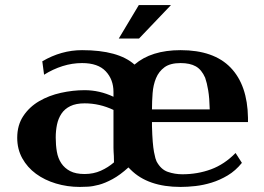

<svg xmlns="http://www.w3.org/2000/svg" viewBox="-20 -722 1044 758"><path d="M693 16Q564 16 496 -52L487 -61Q454 -31 424.5 -15Q395 1 370.5 7.5Q346 14 327 15Q308 16 295 16Q246 16 201 2.5Q156 -11 122 -36Q88 -61 68 -97Q48 -133 48 -178Q48 -228 72 -264Q96 -300 134.5 -322.5Q173 -345 220.5 -355.5Q268 -366 314 -366Q373 -366 428 -340V-359Q428 -408 397.5 -440.5Q367 -473 304 -473Q265 -473 227 -461Q189 -449 154 -427L147 -480Q222 -524 304 -524Q447 -524 511 -467Q577 -524 693 -524Q824 -524 890.5 -455Q957 -386 959 -257V-240H580V-223Q581 -187 583 -162.5Q585 -138 588 -122Q591 -106 593.5 -97.5Q596 -89 598 -85Q615 -53 642.5 -43.5Q670 -34 700 -34Q760 -34 813 -53.5Q866 -73 910 -118L935 -79Q910 -48 879 -29.5Q848 -11 815.5 -1Q783 9 751.5 12.5Q720 16 693 16ZM808 -290Q807 -335 802 -365Q797 -395 790 -415Q776 -447 753 -460Q730 -473 693 -473Q652 -473 629.5 -456.5Q607 -440 596 -413.5Q585 -387 582.5 -354.5Q580 -322 580 -290ZM428 -288Q373 -314 314 -314Q280 -314 257.5 -303Q235 -292 222.5 -273Q210 -254 205 -230Q200 -206 200 -179Q200 -149 204.5 -123Q209 -97 222 -77.5Q235 -58 257 -46.5Q279 -35 314 -35Q349 -35 378 -48Q407 -61 430 -81Q430 -97 429.5 -106Q429 -115 428.5 -122.5Q428 -130 428 -138.5Q428 -147 428 -161ZM529 -570H449L528 -702H655Z"/></svg>

Font: Cafe24 ClassicType
Style: Regular
Weight: 400
Designer: Cafe24 thkim, hmlim, mnelim & 4IR
Foundry: Cafe24
Version: Version 1.000